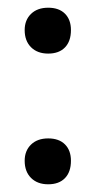

<svg xmlns="http://www.w3.org/2000/svg" viewBox="-20 -467 247 498"><path d="M44 -50Q44 -76 60.5 -92Q77 -108 105 -108Q133 -108 148.5 -92.5Q164 -77 164 -50Q164 -21 148.5 -5Q133 11 105 11Q77 11 60.5 -5.5Q44 -22 44 -50ZM44 -389Q44 -415 60.5 -431Q77 -447 105 -447Q133 -447 148.5 -431.5Q164 -416 164 -389Q164 -360 148.5 -344Q133 -328 105 -328Q77 -328 60.5 -344.5Q44 -361 44 -389Z"/></svg>

Font: Cormorant SC
Style: Bold
Weight: 700
Designer: Christian Thalmann (Catharsis Fonts)
Foundry: Catharsis Fonts
Version: Version 4.000